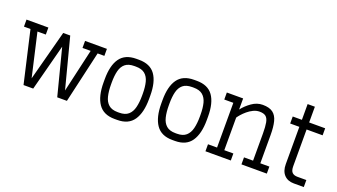

<svg xmlns="http://www.w3.org/2000/svg" viewBox="-58 -1097 2733 1556"><g transform="rotate(20 1309.0 -319.0)"><path d="M173.3 0 70.8 -446.3H14.6V-506.8H203.1V-446.3H130.9L216.3 -73.7L331.1 -506.8H391.6L504.4 -73.7L589.8 -446.3H519.5V-506.8H708V-446.3H649.9L547.4 0H463.9L361.3 -399.4L256.8 0Z M960 5.9Q863.8 5.9 819.6 -58.8Q775.4 -123.5 775.4 -242.2V-270.5Q775.4 -388.7 819.6 -450.7Q863.8 -512.7 960 -512.7H983.4Q1079.6 -512.7 1123.8 -450.7Q1168 -388.7 1168 -270.5V-242.2Q1168 -123.5 1123.8 -58.8Q1079.6 5.9 983.4 5.9ZM964.8 -452.1Q914.1 -452.1 886.5 -429.2Q858.9 -406.2 848.4 -364.5Q837.9 -322.8 837.9 -265.1V-247.1Q837.9 -189.9 848.4 -146.5Q858.9 -103 886.5 -78.9Q914.1 -54.7 964.8 -54.7H978Q1028.8 -54.7 1056.4 -78.9Q1084 -103 1094.7 -146.5Q1105.5 -189.9 1105.5 -247.1V-265.1Q1105.5 -322.8 1094.7 -364.5Q1084 -406.2 1056.4 -429.2Q1028.8 -452.1 978 -452.1Z M1458 5.9Q1361.8 5.9 1317.6 -58.8Q1273.4 -123.5 1273.4 -242.2V-270.5Q1273.4 -388.7 1317.6 -450.7Q1361.8 -512.7 1458 -512.7H1481.4Q1577.6 -512.7 1621.8 -450.7Q1666 -388.7 1666 -270.5V-242.2Q1666 -123.5 1621.8 -58.8Q1577.6 5.9 1481.4 5.9ZM1462.9 -452.1Q1412.1 -452.1 1384.5 -429.2Q1356.9 -406.2 1346.4 -364.5Q1335.9 -322.8 1335.9 -265.1V-247.1Q1335.9 -189.9 1346.4 -146.5Q1356.9 -103 1384.5 -78.9Q1412.1 -54.7 1462.9 -54.7H1476.1Q1526.9 -54.7 1554.4 -78.9Q1582 -103 1592.8 -146.5Q1603.5 -189.9 1603.5 -247.1V-265.1Q1603.5 -322.8 1592.8 -364.5Q1582 -406.2 1554.4 -429.2Q1526.9 -452.1 1476.1 -452.1Z M1742.2 0V-60.5H1820.3V-446.3H1742.2V-506.8H1882.8V-411.1Q1912.6 -450.2 1956.8 -481.4Q2001 -512.7 2050.8 -512.7Q2108.4 -512.7 2139.2 -489.5Q2169.9 -466.3 2181.6 -420.2Q2193.4 -374 2193.4 -304.7V-60.5H2271.5V0H2052.7V-60.5H2130.9V-293.9Q2130.9 -354 2124.3 -388.4Q2117.7 -422.9 2099.6 -437.5Q2081.5 -452.1 2045.9 -452.1Q2018.1 -452.1 1991.7 -439.2Q1965.3 -426.3 1943.1 -407.5Q1920.9 -388.7 1905.3 -370.6Q1889.6 -352.5 1882.8 -341.8V-60.5H1960.9V0Z M2503.4 0Q2451.2 0 2420.4 -32.5Q2389.6 -64.9 2389.6 -125V-446.3H2310.5V-506.8H2389.6V-642.6H2452.1V-506.8H2590.3V-446.3H2452.1V-129.9Q2452.1 -91.3 2467.8 -75.9Q2483.4 -60.5 2513.2 -60.5H2590.3V0Z"/></g></svg>

Font: Kay Pho Du
Style: Regular
Weight: 400
Designer: Victor Gaultney, Khu Oo Reh
Foundry: SIL International
Version: Version 3.000